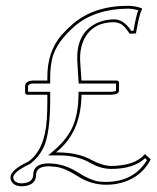

<svg xmlns="http://www.w3.org/2000/svg" viewBox="-20 -630 545 665"><path d="M257.8 -415 262.2 -351.1H383.8Q391.1 -349.6 392.1 -345.2V-314.9Q390.6 -302.7 365.2 -301.8H262.2Q261.2 -183.1 189.5 -115.7Q182.6 -109.4 173.8 -102.1H179.2Q251 -102.1 298.3 -75.2Q336.4 -55.2 366.2 -55.2Q447.8 -56.2 481.9 -96.2L502 -78.1Q465.3 -7.3 380.9 7.3Q363.3 10.3 346.2 9.8Q295.4 9.8 248.5 -20Q205.6 -47.9 173.8 -52.2Q161.1 -53.7 147.9 -54.2Q105.5 -53.2 105 -24.9Q105 8.3 67.4 14.2Q61.5 15.1 56.2 15.1Q24.4 15.1 17.1 -8.3Q16.1 -12.7 16.1 -16.1Q17.6 -42 79.1 -70.8Q135.3 -112.3 142.1 -216.3Q144 -242.7 144 -285.2V-301.8H74.2Q67.4 -303.7 66.9 -308.1V-330.1Q66.9 -346.7 85.9 -350.1Q90.3 -350.6 94.2 -351.1H144V-363.8Q144 -451.7 193.4 -508.8Q209 -526.4 231 -545.9Q304.7 -609.9 423.8 -609.9Q450.7 -609.4 471.2 -601.1L472.2 -598.1Q462.9 -584.5 451.2 -516.1Q450.7 -514.6 451.2 -514.2L429.2 -513.2Q409.7 -542.5 396 -548.3Q385.7 -552.7 375 -553.2Q303.2 -553.2 272.9 -497.1Q254.9 -462.9 257.8 -415ZM248 -414.6Q241.7 -515.1 315.9 -550.3Q339.4 -561 365.7 -562.5Q371.1 -563 375 -563Q407.7 -563 432.6 -525.9Q433.6 -523.9 434.1 -523.4H442.4Q451.7 -578.1 459 -594.7Q440.9 -599.6 423.8 -600.1Q308.1 -599.1 237.8 -538.6Q176.3 -484.4 161.6 -430.7Q154.3 -401.4 153.8 -363.8V-340.8H94.2Q78.1 -340.3 77.1 -330.1V-312H153.8V-285.2Q153.8 -168.5 130.9 -119.1Q113.8 -85 85 -63L84 -62.5L83.5 -62Q27.3 -35.2 25.9 -16.1Q25.9 0 46.9 4.4Q51.8 5.4 56.2 4.9Q94.2 3.4 95.2 -24.9Q95.2 -59.1 136.7 -63.5Q142.1 -64 147.9 -64Q200.7 -64 248.5 -33.7Q291.5 -6.3 321.3 -1.5Q333 0 346.2 0Q439.9 0 485.8 -70.3Q487.8 -73.7 489.3 -75.7L482.4 -82Q443.8 -45.4 366.2 -44.9Q329.1 -44.9 293.5 -65.4Q249.5 -90.8 189.5 -91.8Q184.1 -91.8 179.2 -91.8H147L167.5 -109.4Q217.8 -152.8 235.8 -201.2Q251.5 -244.6 252 -302.2V-312H365.2Q376.5 -312.5 381.8 -315.9V-340.8H252.4Z"/></svg>

Font: Linux Biolinum Outline O
Style: Bold
Weight: 700
Designer: Philipp H. Poll
Foundry: Philipp H. Poll
Version: Version 0.9.2